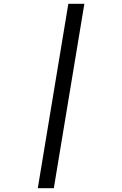

<svg xmlns="http://www.w3.org/2000/svg" viewBox="-20 -843 640 1006"><path d="M178 143 338 -823H422L262 143Z"/></svg>

Font: Iosevka Curly Slab Extended
Style: Italic
Weight: 400
Width: 7
Italic angle: -9°
Monospace: yes
Designer: Belleve Invis
Foundry: Belleve Invis
Version: Version 11.1.0; ttfautohint (v1.8.3)